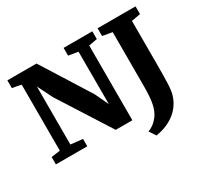

<svg xmlns="http://www.w3.org/2000/svg" viewBox="-180 -1010 1571 1470"><g transform="rotate(-30 605.0 -275.0)"><path d="M34 0V-65L112.5 -76V-659.5Q99.5 -662.5 86.2 -665Q73 -667.5 60 -670Q47 -672.5 34 -674.5V-743H291.5L559.5 -316.5L616 -197L615.5 -660.5L531 -674.5V-743H785V-674.5L710 -660.5V0H563L271.5 -457.5L206 -589V-76.5L311.5 -65V0ZM774 136Q797.5 128 820.8 111.2Q844 94.5 864 68.2Q884 42 896 6.5Q903 -13.5 907.5 -39Q912 -64.5 914.5 -101.2Q917 -138 917 -190.5V-659.5L831.5 -674.5V-743H1167V-674.5L1087.5 -660.5V-275Q1087.5 -180.5 1085.2 -115Q1083 -49.5 1073 -14.5Q1058 38.5 1023.5 81.5Q989 124.5 935.8 153.2Q882.5 182 812 193.5Z"/></g></svg>

Font: Merriweather 20pt Black
Style: Regular
Weight: 900
Version: Version 2.100